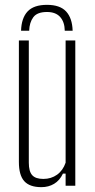

<svg xmlns="http://www.w3.org/2000/svg" viewBox="-20 -767 393 793"><path d="M151 6Q102.5 6 80.2 -18.8Q58 -43.5 58 -98V-600H99V-95Q99 -59 113 -43.5Q127 -28 159 -28Q191.5 -28 215.8 -45.5Q240 -63 251 -95V-600H291V0H251V-50H240Q226.5 -21.5 203.5 -7.8Q180.5 6 151 6ZM174 -747Q228 -747 253.2 -719.5Q278.5 -692 280 -640H247.5Q247 -676 228.5 -696.8Q210 -717.5 174 -717.5Q133.5 -717.5 117.5 -695.8Q101.5 -674 100.5 -640H67Q68.5 -692.5 94 -719.8Q119.5 -747 174 -747Z"/></svg>

Font: Big Shoulders Text SC Thin
Style: Regular
Weight: 100
Designer: Patric King
Foundry: XO Type Co
Version: Version 2.002